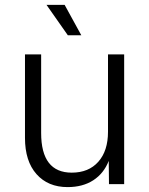

<svg xmlns="http://www.w3.org/2000/svg" viewBox="-20 -752 609 784"><path d="M256 12Q176 12 129 -41Q82 -94 82 -189V-530H148V-209Q148 -47 273 -47Q342 -47 381.5 -91.5Q421 -136 421 -214V-530H487V0H425L424 -95Q404 -44 361 -16Q318 12 256 12ZM257 -608 170 -732H244L312 -608Z"/></svg>

Font: Geist Light
Style: Regular
Weight: 400
Designer: Basement.studio, Andrés Briganti, Mateo Zaragoza
Foundry: Basement.studio, Vercel, Andrés Briganti, Guido Ferreyra, Mateo Zaragoza
Version: Version 1.401